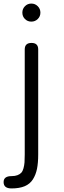

<svg xmlns="http://www.w3.org/2000/svg" viewBox="-124 -805 354 1065"><path d="M14.4 -699.5Q0 -713.9 0 -734.9Q0 -755.9 14.4 -770.5Q28.8 -785.2 49.8 -785.2Q70.8 -785.2 85.4 -770.5Q100.1 -755.9 100.1 -734.9Q100.1 -713.9 85.4 -699.5Q70.8 -685.1 49.8 -685.1Q28.8 -685.1 14.4 -699.5ZM87.9 51.8V-530.8Q87.9 -566.9 50.8 -566.9Q13.2 -566.9 13.2 -530.8V51.8Q13.2 78.6 12 95.5Q10.7 112.3 6.3 128.4Q2 144.5 -5.9 153.1Q-13.7 161.6 -27.1 166.7Q-40.5 171.9 -60.1 171.9Q-104 171.9 -104 205.1Q-104 240.2 -60.1 240.2Q-16.1 240.2 13.2 227.8Q42.5 215.3 58.6 189.7Q74.7 164.1 81.3 131.1Q87.9 98.1 87.9 51.8Z"/></svg>

Font: BPreplay
Style: Regular
Weight: 400
Designer: Magenta/George Triantafyllakos
Foundry: Magenta/George Triantafyllakos
Version: Version 1.00